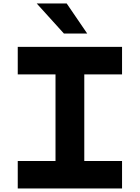

<svg xmlns="http://www.w3.org/2000/svg" viewBox="-20 -1065 790 1085"><path d="M80.3 -155.3H293.7V-644.7H80.3V-800H669.7V-644.7H456.3V-155.3H669.7V0H80.3ZM341.2 -875.5 187.5 -1045.3H356.9L472.8 -875.5Z"/></svg>

Font: Martian Mono VF sWd Rg
Style: Regular
Weight: 400
Width: 6
Monospace: yes
Designer: Roman Shamin
Foundry: Evil Martians
Version: Version 1.100